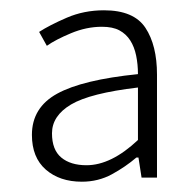

<svg xmlns="http://www.w3.org/2000/svg" viewBox="-20 -751 377 373"><path d="M139 -398Q96 -398 69 -421.5Q42 -445 42 -489Q42 -542 91 -569Q140 -596 248 -607Q248 -626 244.5 -643Q241 -660 233 -672.5Q225 -685 212 -692Q199 -699 178 -699Q148 -699 118 -686.5Q88 -674 71 -662L56 -689Q76 -702 109.5 -716.5Q143 -731 182 -731Q240 -731 262.5 -697Q285 -663 285 -606V-406H255L249 -445H245Q224 -427 197.5 -412.5Q171 -398 139 -398ZM148 -430Q196 -430 248 -479V-581Q155 -570 118 -548Q81 -526 81 -492Q81 -460 99 -445Q117 -430 148 -430Z"/></svg>

Font: Giro Light
Style: Regular
Weight: 300
Designer: Paul D. Hunt
Foundry: Adobe Systems Incorporated
Version: Version 1.000;PS 1.0;hotconv 1.0.88;makeotf.lib2.5.647800